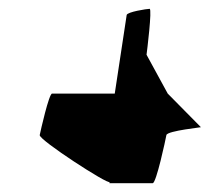

<svg xmlns="http://www.w3.org/2000/svg" viewBox="-20 -630 476 435"><path d="M70 -324C68 -313 227 -210 228 -218V-215H326C334 -215 355 -313 357 -324C359 -334 443 -342 435 -342L360 -418L312 -506C313 -513 325 -610 319 -610C313 -610 268 -603 267 -596L240 -418H98C91 -418 72 -334 70 -324Z"/></svg>

Font: Ampere
Style: SCUltCndIta
Weight: 400
Version: Version 1